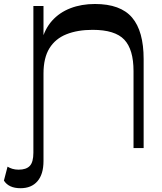

<svg xmlns="http://www.w3.org/2000/svg" viewBox="-83 -761 833 987"><path d="M22.7 206.5Q-8.4 206.5 -29.6 196.5Q-50.8 186.6 -62.9 167.3L-44.2 95.7Q-33.1 102.6 -19.1 106.9Q-5.1 111.2 12.8 111.2Q51.9 111.2 70.2 91.8Q88.6 72.4 88.6 24.1V-71.6H140.6V66.8Q140.6 134.6 109.6 170.6Q78.6 206.5 22.7 206.5ZM603.4 0V-395.6Q603.4 -506.7 555.9 -557.1Q508.4 -607.6 393.2 -607.6Q315.6 -607.6 258.7 -584.9Q201.8 -562.3 171.2 -513Q140.6 -463.6 140.6 -382.6V0H88.6V-730H140.6V-520.5L130.7 -548.1Q146.6 -611.9 184.6 -654.4Q222.6 -696.9 279.1 -718.7Q335.5 -740.5 405.1 -740.5Q536.5 -740.5 596 -670.7Q655.4 -600.9 655.4 -457.2V0Z"/></svg>

Font: Savate ExtraLight
Style: Regular
Weight: 200
Designer: Max Esnée
Foundry: Plomb Type
Version: Version 2.000